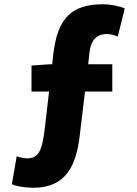

<svg xmlns="http://www.w3.org/2000/svg" viewBox="-20 -778 649 908"><path d="M129 -345H212L194 -189C180 -57 161 -31 109 -29C92 -30 76 -33 59 -39L36 93C53 102 91 109 137 110C296 110 341 -1 357 -136L382 -345H511V-474H397L404 -536C411 -587 436 -617 485 -617C507 -617 524 -610 537 -605L570 -738C547 -749 498 -758 470 -758C316 -758 252 -691 232 -521L227 -474H214L129 -468Z"/></svg>

Font: Noto Sans KR Black
Style: Regular
Weight: 900
Designer: Ryoko NISHIZUKA 西塚涼子 (kana, bopomofo & ideographs); Paul D. Hunt (Latin, Greek & Cyrillic); Sandoll Communications 산돌커뮤니
Foundry: Adobe
Version: Version 2.004;hotconv 1.0.118;makeotfexe 2.5.65603